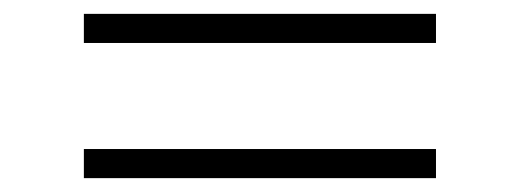

<svg xmlns="http://www.w3.org/2000/svg" viewBox="-20 -392 752 277"><path d="M101 -372H609V-330H101ZM101 -177H609V-135H101Z"/></svg>

Font: Synthetic Light
Style: Regular
Weight: 300
Designer: Santiago Orozco
Foundry: Typemade
Version: Version 2.000; ttfautohint (v1.8.4.7-5d5b)